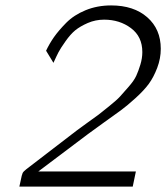

<svg xmlns="http://www.w3.org/2000/svg" viewBox="-20 -692 616 712"><path d="M51.8 0Q53.7 -7.8 56.2 -20Q61 -44.9 64 -50.5Q66.9 -56.2 78.1 -64.9L263.2 -207Q268.1 -210.9 302 -235.4Q335.9 -259.8 345.5 -266.8Q355 -273.9 384.5 -297.9Q414.1 -321.8 425 -334Q436 -346.2 456.5 -369.6Q477.1 -393.1 485.1 -410.6Q493.2 -428.2 500.5 -452.1Q507.8 -476.1 507.8 -499Q507.8 -556.2 465.8 -587.6Q423.8 -619.1 366.2 -619.1Q334 -619.1 305.4 -606.7Q276.9 -594.2 259 -579.6Q241.2 -564.9 222.7 -538.6Q204.1 -512.2 197 -498.5Q189.9 -484.9 178.2 -459L150.9 -503.9Q163.1 -529.8 179.9 -554Q196.8 -578.1 225.3 -607.2Q253.9 -636.2 297.4 -654.1Q340.8 -671.9 392.1 -671.9Q476.1 -671.9 526.1 -627.9Q576.2 -584 576.2 -511.2Q576.2 -475.1 563 -440.4Q549.8 -405.8 532 -381.3Q514.2 -356.9 482.2 -327.9Q450.2 -298.8 427 -282Q403.8 -265.1 364.5 -237.1Q325.2 -209 306.2 -194.8L122.1 -56.2H483.9L472.2 0Z"/></svg>

Font: CMU Bright
Style: Oblique
Weight: 500
Italic angle: -12°
Version: Version 0.7.0